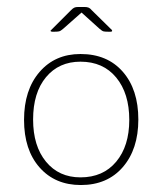

<svg xmlns="http://www.w3.org/2000/svg" viewBox="-20 -522 467 551"><path d="M214 -486 162 -440Q154 -433 149.5 -432Q145 -431 137 -431H130Q127 -431 125.5 -432.5Q124 -434 127 -436L184 -493Q189 -498 193 -500Q197 -502 205 -502H222Q230 -502 234.5 -500Q239 -498 243 -493L301 -436Q304 -431 297 -431H290Q281 -431 277 -432Q273 -433 265 -440ZM212 9Q138 9 93.5 -41.5Q49 -92 49 -178Q49 -264 93.5 -315.5Q138 -367 211 -367Q288 -367 332.5 -316Q377 -265 377 -179Q377 -94 332.5 -42.5Q288 9 212 9ZM211 -13Q276 -13 313.5 -58Q351 -103 351 -178Q351 -254 313.5 -299.5Q276 -345 211 -345Q149 -345 112 -300.5Q75 -256 75 -179Q75 -103 112 -58Q149 -13 211 -13Z"/></svg>

Font: Zain ExtraLight
Style: Regular
Weight: 200
Designer: Zain,Boutros
Foundry: Mobile Telecommunications Company (Zain), 2024
Version: Version 1.51; ttfautohint (v1.8.4)